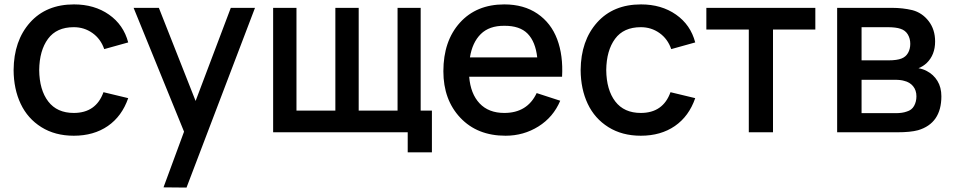

<svg xmlns="http://www.w3.org/2000/svg" viewBox="-20 -598 4307 868"><path d="M559.6 -406.2 451.2 -376Q435.1 -422.4 397.9 -448.7Q360.8 -475.1 313.5 -475.1Q235.8 -475.1 197 -422.4Q158.2 -369.6 157.2 -281.2Q158.2 -191.4 198 -139.4Q237.8 -87.4 313.5 -87.4Q414.1 -87.4 447.8 -181.2L559.6 -154.3Q531.2 -72.3 467.5 -28.3Q403.8 15.6 313.5 15.6Q229 15.6 167 -23.2Q105 -62 73.5 -128.7Q42 -195.3 41.5 -281.2Q42.5 -414.1 115.7 -496.1Q189 -578.1 314.5 -578.1Q406.7 -578.1 472.7 -532Q538.6 -485.8 559.6 -406.2Z M1023.4 -562.5H1132.8L823.2 250L719.2 249L811 0L812 -2.9L584 -562.5H698.2L864.3 -141.6Z M1881.8 -98.1H1932.6V90.8H1823.2V0H1214.8V-562.5H1320.3V-98.1H1496.1V-562.5H1601.6V-98.1H1777.3V-562.5H1881.8Z M2101.1 -251Q2107.4 -173.8 2148.2 -130.6Q2189 -87.4 2259.8 -87.4Q2363.8 -87.4 2406.2 -177.2L2512.7 -142.6Q2481.4 -68.4 2414.3 -26.4Q2347.2 15.6 2265.6 15.6Q2137.7 15.6 2061 -65.7Q1984.4 -147 1984.4 -275.9Q1984.4 -412.6 2059.1 -495.4Q2133.8 -578.1 2259.8 -578.1Q2348.1 -578.1 2409.7 -536.1Q2471.2 -494.1 2498.8 -420.9Q2526.4 -347.7 2521 -251ZM2259.8 -481.4Q2191.9 -481.9 2153.6 -444.1Q2115.2 -406.2 2104.5 -338.4H2408.7Q2400.9 -409.2 2365.5 -445.6Q2330.1 -481.9 2259.8 -481.4Z M3123 -406.2 3014.6 -376Q2998.5 -422.4 2961.4 -448.7Q2924.3 -475.1 2877 -475.1Q2799.3 -475.1 2760.5 -422.4Q2721.7 -369.6 2720.7 -281.2Q2721.7 -191.4 2761.5 -139.4Q2801.3 -87.4 2877 -87.4Q2977.5 -87.4 3011.2 -181.2L3123 -154.3Q3094.7 -72.3 3031 -28.3Q2967.3 15.6 2877 15.6Q2792.5 15.6 2730.5 -23.2Q2668.5 -62 2637 -128.7Q2605.5 -195.3 2605 -281.2Q2606 -414.1 2679.2 -496.1Q2752.4 -578.1 2877.9 -578.1Q2970.2 -578.1 3036.1 -532Q3102.1 -485.8 3123 -406.2Z M3666 -562.5V-464.4H3474.6V0H3365.2V-464.4H3173.3V-562.5Z M3764.6 -562.5H4012.7Q4061 -562.5 4104.5 -552.2Q4148.9 -540.5 4178.2 -502.7Q4207.5 -464.8 4207.5 -410.6Q4207.5 -349.6 4168.9 -312.5Q4152.3 -297.4 4132.3 -289.6Q4154.3 -285.6 4169.9 -276.9Q4200.2 -261.2 4218 -232.2Q4235.8 -203.1 4235.8 -162.6Q4235.8 -40.5 4130.4 -9.3Q4096.2 0 4036.6 0H3764.6ZM3875 -475.1V-325.2H3997.1Q4035.2 -325.2 4055.7 -333.5Q4074.7 -340.8 4085 -358.6Q4095.2 -376.5 4095.2 -399.9Q4095.2 -423.8 4084 -442.4Q4072.8 -460.9 4051.3 -467.8Q4030.8 -475.1 3991.7 -475.1ZM3875 -237.3V-86.4H4029.3Q4059.6 -86.4 4079.6 -93.8Q4101.6 -100.1 4112.3 -119.1Q4123 -138.2 4123 -162.6Q4123 -189.9 4107.9 -208.3Q4092.8 -226.6 4067.9 -232.4Q4052.7 -237.3 4024.4 -237.3Z"/></svg>

Font: Manrope3 Semibold
Style: Regular
Weight: 600
Width: 4
Designer: Mikhail Sharanda
Foundry: Mikhail Sharanda
Version: Version 3.000;PS 003.000;hotconv 1.0.88;makeotf.lib2.5.64775